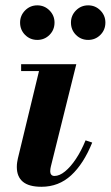

<svg xmlns="http://www.w3.org/2000/svg" viewBox="-20 -706 424 736"><path d="M139 10Q91 10 67.8 -9.2Q44.5 -28.5 44.5 -66Q44.5 -75.5 45.8 -84Q47 -92.5 48.5 -98.5L129.5 -433.5H61V-460H272.5L175 -68Q174 -64 173.2 -58.8Q172.5 -53.5 172.5 -49Q172.5 -41.5 176.5 -36.5Q180.5 -31.5 189 -31.5Q208 -31.5 229.2 -48.8Q250.5 -66 271 -96.8Q291.5 -127.5 308 -168L333.5 -159.5Q300.5 -78 252.8 -34Q205 10 139 10ZM318 -553Q290.5 -553 271.2 -572.2Q252 -591.5 252 -619.5Q252 -646.5 271.2 -666Q290.5 -685.5 318 -685.5Q345.5 -685.5 364.8 -666Q384 -646.5 384 -619.5Q384 -591.5 364.8 -572.2Q345.5 -553 318 -553ZM123 -553Q95.5 -553 76.2 -572.2Q57 -591.5 57 -619.5Q57 -646.5 76.2 -666Q95.5 -685.5 123 -685.5Q150.5 -685.5 169.8 -666Q189 -646.5 189 -619.5Q189 -591.5 169.8 -572.2Q150.5 -553 123 -553Z"/></svg>

Font: Bodoni Moda 9pt
Style: Bold Italic
Weight: 700
Italic angle: -13°
Designer: Owen Earl
Foundry: indestructible type
Version: Version 2.004